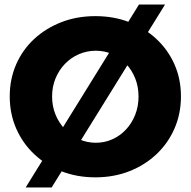

<svg xmlns="http://www.w3.org/2000/svg" viewBox="-20 -775 844 850"><path d="M595.3 -755H710.7L208.6 55H93.6ZM402.1 -703.6Q483.6 -703.6 552.5 -676.9Q621.4 -650.1 672.8 -602.1Q724.1 -554.1 752.6 -489.6Q781.1 -425 781.1 -348.3Q781.1 -271.6 752.6 -206.2Q724.1 -140.9 672.8 -92.4Q621.4 -43.9 552.5 -16.9Q483.6 10.1 402.1 10.1Q320.7 10.1 251.8 -16.9Q182.9 -43.9 131.5 -92.4Q80.1 -140.9 51.6 -206.2Q23.1 -271.6 23.1 -348.3Q23.1 -425 51.6 -490.1Q80.1 -555.1 131.5 -602.6Q182.9 -650.1 251.8 -676.9Q320.7 -703.6 402.1 -703.6ZM404.3 -550.4Q364.9 -550.4 329.6 -535.2Q294.4 -520 267.7 -492.4Q241 -464.7 225.8 -427.9Q210.6 -391 210.6 -347.7Q210.6 -304.4 226 -267.1Q241.4 -229.7 268.4 -201.9Q295.4 -174 330.4 -158.5Q365.3 -143 404.3 -143Q443.3 -143 477.6 -158.5Q512 -174 538 -201.9Q564 -229.7 578.6 -267.1Q593.3 -304.4 593.3 -347.7Q593.3 -391 578.6 -427.9Q564 -464.7 538 -492.4Q512 -520 477.6 -535.2Q443.3 -550.4 404.3 -550.4Z"/></svg>

Font: Alexandria
Style: Regular
Weight: 400
Designer: Mohamed Gaber
Foundry: Kief Type Foundry
Version: Version 5.100